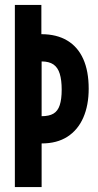

<svg xmlns="http://www.w3.org/2000/svg" viewBox="-20 -755 397 775"><path d="M40 0V-735H147V-617Q208.5 -617 251.2 -591.5Q294 -566 316 -517Q338 -468 338 -397Q338 -330 316.2 -280.2Q294.5 -230.5 252.2 -203.2Q210 -176 148 -176V0ZM148 -286Q178.5 -286 196 -296.5Q213.5 -307 221.2 -330.8Q229 -354.5 229 -393Q229 -432 221.2 -457.2Q213.5 -482.5 195.8 -494.8Q178 -507 148 -507Z"/></svg>

Font: League Gothic
Style: Regular
Weight: 400
Designer: The League of Moveable Type
Version: Version 2.001